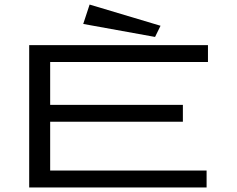

<svg xmlns="http://www.w3.org/2000/svg" viewBox="-20 -822 1040 842"><path d="M660 -660 684 -709 373 -802 345 -717ZM108 0H886V-74H200V-288H782V-362H200V-550H892V-624H108Z"/></svg>

Font: Inconsolata UltraExpanded
Style: Regular
Weight: 400
Width: 9
Monospace: yes
Designer: Raph Levien, Cyreal, Brenton Simpson
Foundry: Raph Levien, Cyreal, Google
Version: Version 3.100